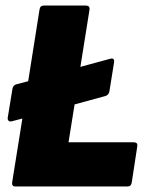

<svg xmlns="http://www.w3.org/2000/svg" viewBox="-20 -675 538 695"><path d="M36 0Q22 0 24 -15L61 -246L23 -236Q15 -234 11 -238Q7 -242 8 -249L25 -353Q27 -367 40 -370L82 -381L123 -640Q125 -655 139 -655H290Q306 -655 304 -640L271 -433L378 -462Q395 -467 393 -450L376 -344Q373 -330 360 -327L250 -297L228 -160H464Q479 -160 477 -146L457 -15Q455 0 442 0Z"/></svg>

Font: Sofia Sans ExtraBlack
Style: Italic
Weight: 1000
Italic angle: -9°
Designer: Botio Nikoltchev, Ani Petrova
Foundry: lettersoup
Version: Version 4.100; ttfautohint (v1.8.4.7-5d5b)